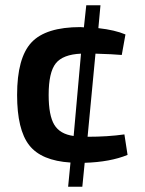

<svg xmlns="http://www.w3.org/2000/svg" viewBox="-20 -710 553 730"><path d="M453 -199 465 -121Q399 -94 302 -91L293 0H239L248 -92Q137 -99 91 -158Q45 -217 45 -349Q45 -490 99.5 -548.5Q154 -607 286 -607L299 -606L308 -690H362L354 -603Q417 -596 457 -579L443 -501Q411 -504 343 -506L313 -190Q390 -190 453 -199ZM260 -193 288 -506Q219 -503 192 -469Q165 -435 165 -349Q165 -271 186.5 -235.5Q208 -200 260 -193Z"/></svg>

Font: Exo 2.0 Semi Bold
Style: Regular
Weight: 600
Designer: Natanael Gama
Version: Version 1.001;PS 001.001;hotconv 1.0.70;makeotf.lib2.5.58329